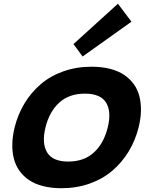

<svg xmlns="http://www.w3.org/2000/svg" viewBox="-20 -997 802 1027"><path d="M556.2 -314.9Q577.1 -399.4 547.6 -447.8Q518.1 -496.1 434.1 -496.1Q349.6 -496.1 296.9 -448Q244.1 -399.9 223.1 -314.9Q202.6 -230.5 232.2 -181.6Q261.7 -132.8 345.2 -132.8Q429.2 -132.8 482.2 -181.4Q535.2 -230 556.2 -314.9ZM721.2 -314.9Q704.1 -246.1 668.5 -187.3Q632.8 -128.4 581.3 -84.2Q529.8 -40 459.7 -15.1Q389.6 9.8 309.1 9.8Q254.9 9.8 210.7 -1.5Q166.5 -12.7 135.5 -33.7Q104.5 -54.7 83.7 -84Q63 -113.3 54 -149.4Q44.9 -185.5 45.9 -227.3Q46.9 -269 58.1 -314.9Q75.2 -384.3 110.6 -443.1Q146 -502 197.3 -546.1Q248.5 -590.3 318.4 -615.2Q388.2 -640.1 469.2 -640.1Q523.9 -640.1 568.1 -628.9Q612.3 -617.7 643.6 -596.7Q674.8 -575.7 695.8 -546.6Q716.8 -517.6 725.8 -481.2Q734.9 -444.8 733.9 -403.1Q732.9 -361.3 721.2 -314.9ZM610.8 -977.1 683.1 -880.9 421.9 -694.8 373 -761.2Z"/></svg>

Font: Sinkin Sans 700 Bold Italic
Style: Bold Italic
Weight: 700
Italic angle: -112°
Designer: Keith Bates
Foundry: K-Type
Version: Sinkin Sans (version 1.0)  by Keith Bates   •   © 2014   www